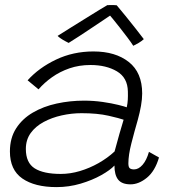

<svg xmlns="http://www.w3.org/2000/svg" viewBox="-20 -734 688 765"><path d="M205.5 11.5Q118.5 11.5 69 -22.8Q19.5 -57 19.5 -130.5Q19.5 -184 44.2 -222.5Q69 -261 111 -285.5Q153 -310 206 -321.5Q259 -333 314.5 -333Q353 -333 389.2 -327.8Q425.5 -322.5 451.5 -316Q477.5 -309.5 485 -306.5Q488.5 -322.5 489.2 -336.8Q490 -351 489.5 -369.5Q488.5 -424.5 445.8 -449.8Q403 -475 340.5 -475Q295.5 -475 257 -461.8Q218.5 -448.5 187.5 -426.5Q156.5 -404.5 133.5 -378L90 -414Q135 -464 203.2 -496.5Q271.5 -529 352.5 -529Q440 -529 493.2 -487Q546.5 -445 546.5 -361.5Q546.5 -339.5 541.8 -312.5Q537 -285.5 529 -256.5Q515.5 -210 503.5 -163Q491.5 -116 491.5 -83Q491.5 -68 497.2 -63.5Q503 -59 514 -59Q532 -59 548 -77.2Q564 -95.5 573.5 -129L613.5 -106.5Q597.5 -52 565.2 -25.8Q533 0.5 500 0.5Q466 0.5 451 -18Q436 -36.5 436 -74.5Q419.5 -56.5 383.5 -36.2Q347.5 -16 301 -2.2Q254.5 11.5 205.5 11.5ZM222 -41Q260 -41 298.5 -52.5Q337 -64 372.8 -84.2Q408.5 -104.5 436.5 -130.5Q447.5 -171.5 455.8 -200.5Q464 -229.5 472.5 -257Q457.5 -262.5 412.8 -272.8Q368 -283 305 -283Q265 -283 225.8 -274.2Q186.5 -265.5 154 -248Q121.5 -230.5 102.2 -203.8Q83 -177 83 -140.5Q83 -85.5 118.2 -63.2Q153.5 -41 222 -41ZM445 -713Q461 -694.5 480.2 -670.5Q499.5 -646.5 518.8 -622.2Q538 -598 553 -578Q543.5 -569.5 532.5 -563Q521.5 -556.5 511 -551.5Q502.5 -565 487.8 -584.5Q473 -604 457.5 -623.8Q442 -643.5 430.2 -658Q418.5 -672.5 415.5 -675.5H424Q419.5 -672.5 398.8 -658.5Q378 -644.5 350.2 -626Q322.5 -607.5 296.2 -590.2Q270 -573 253.5 -563Q249.5 -565 240 -570Q230.5 -575 221.8 -581Q213 -587 209.5 -591Q235 -607 265.2 -626Q295.5 -645 324.8 -663Q354 -681 376.2 -694.8Q398.5 -708.5 407.5 -713.5Q412 -713.5 418.8 -713.8Q425.5 -714 432.8 -713.8Q440 -713.5 445 -713Z"/></svg>

Font: Grandstander Thin ExtraLight
Style: Italic
Weight: 250
Italic angle: -15°
Version: Version 1.200